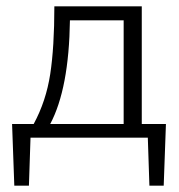

<svg xmlns="http://www.w3.org/2000/svg" viewBox="-20 -433 563 604"><path d="M502 -43 495 151H450L445 0H76L71 151H25L18 -43H86Q125 -115 138 -200Q151 -285 151 -413H426V-43ZM138 -43H369V-369H200Q197 -154 138 -43Z"/></svg>

Font: EauTest Semilight
Style: Italic
Weight: 300
Italic angle: -12°
Designer: Christian Thalmann (Catharsis Fonts)
Version: Version 0.001;PS 000.001;hotconv 1.0.88;makeotf.lib2.5.64775